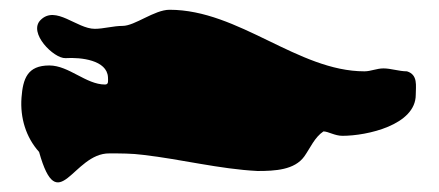

<svg xmlns="http://www.w3.org/2000/svg" viewBox="-20 -365 898 393"><path d="M24 -165C21 -124 33 -84 60 -54C99 85 129 -52 204 -51C227 -51 250 -51 273 -48C351 -39 429 -19 507 -15C543 -15 583 -17 603 -45C615 -62 624 -84 642 -96C652 -96 665 -87 681 -87C731 -87 831 -109 831 -171C831 -189 836 -212 813 -219C797 -219 780 -225 765 -225C751 -225 739 -219 726 -219C590 -219 469 -345 327 -345C296 -345 256 -312 231 -312C212 -312 192 -306 174 -306C137 -306 94 -355 63 -324C37 -298 90 -245 114 -246C146 -248 199 -242 201 -207C201 -200 203 -192 195 -192C156 -192 121 -231 81 -231C36 -231 27 -204 24 -165Z"/></svg>

Font: Camosport
Style: Regular
Weight: 400
Version: Version 001.000